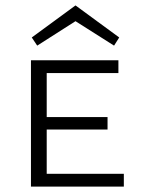

<svg xmlns="http://www.w3.org/2000/svg" viewBox="-20 -687 520 707"><path d="M258 -609 117 -519 97 -549 258 -667 419 -549 400 -519ZM152 -47H436V0H94V-465H416V-418H152V-256H376V-210H152Z"/></svg>

Font: EauTestSC Semilight
Style: Regular
Weight: 300
Designer: Christian Thalmann (Catharsis Fonts)
Version: Version 0.001;PS 000.001;hotconv 1.0.88;makeotf.lib2.5.64775